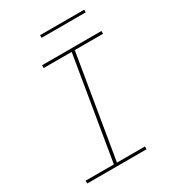

<svg xmlns="http://www.w3.org/2000/svg" viewBox="-211 -1011 1021 1129"><g transform="rotate(-30 300.0 -447.0)"><path d="M44 0V-19H236L352 -716H162V-735H565V-716H373L257 -19H447V0ZM240 -876V-894H540V-876Z"/></g></svg>

Font: Iosevka Curly Thin Extended
Style: Italic
Weight: 100
Width: 7
Italic angle: -9°
Monospace: yes
Designer: Belleve Invis
Foundry: Belleve Invis
Version: Version 11.1.0; ttfautohint (v1.8.3)